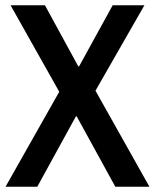

<svg xmlns="http://www.w3.org/2000/svg" viewBox="-20 -706 587 726"><path d="M1 0 204 -359 20 -686H150L276 -455H279L406 -686H526L341 -363L545 0H416L270 -266H267L121 0Z"/></svg>

Font: Archivo Narrow SemiBold
Style: Regular
Weight: 600
Designer: Hector Gatti
Foundry: Omnibus-Type
Version: Version 3.002